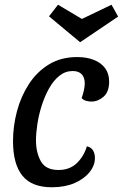

<svg xmlns="http://www.w3.org/2000/svg" viewBox="-20 -771 519 811"><path d="M199 20Q114 20 74.5 -29Q35 -78 35 -175Q35 -238 51.5 -300.5Q68 -363 101.5 -415Q135 -467 186 -498.5Q237 -530 306 -530Q346 -530 376.5 -518Q407 -506 424 -483Q441 -460 441 -426Q441 -383 417.5 -362.5Q394 -342 366 -342Q356 -342 344 -345Q332 -348 325 -357Q330 -371 334 -388Q338 -405 338 -418Q338 -444 325 -457.5Q312 -471 287 -471Q256 -471 231 -451Q206 -431 187.5 -398Q169 -365 156.5 -326Q144 -287 138 -248Q132 -209 132 -178Q132 -127 152.5 -90Q173 -53 227 -53Q274 -53 304 -81.5Q334 -110 347 -153Q365 -149 373 -135.5Q381 -122 381 -104Q381 -72 358 -43.5Q335 -15 294.5 2.5Q254 20 199 20ZM318 -593 187 -702 225 -751 326 -691 451 -751 479 -701 319 -593Z"/></svg>

Font: Sansita Swashed Light
Style: Regular
Weight: 300
Designer: Pablo Cosgaya
Foundry: Omnibus-Type
Version: Version 1.003